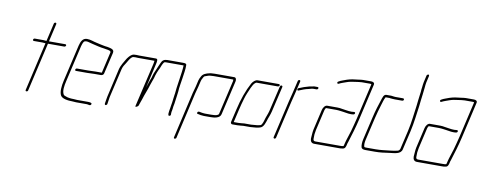

<svg xmlns="http://www.w3.org/2000/svg" viewBox="-71 -1073 4032 1603"><g transform="rotate(10 1944.5 -271.5)"><path d="M297 -594 262 -442H259C250 -443 243 -444 235 -444H163C157 -444 151 -440 150 -434C149 -428 152 -423 158 -423H230C239 -423 249 -421 257 -421L162 -8C161 -2 164 2 170 2C176 2 182 -2 183 -8L278 -421H416C422 -421 429 -426 430 -432C431 -438 427 -442 421 -442H283L318 -594C319 -600 316 -605 310 -605C304 -605 298 -600 297 -594Z M570 -3C545 -3 518 -6 501 -14C493 -17 484 -19 481 -27C466 -52 472 -96 483 -142L554 -449C555 -454 557 -460 560 -468C567 -485 570 -496 589 -496C595 -496 599 -496 603 -495C614 -492 632 -488 645 -484C679 -476 711 -467 747 -463L763 -460C777 -458 808 -455 804 -439L763 -261H710C697 -261 662 -259 648 -259H553C547 -259 541 -254 540 -248C539 -242 542 -238 548 -238H643C657 -238 692 -240 705 -240H759C769 -240 781 -247 783 -257L826 -440C833 -472 798 -475 772 -481L755 -483C750 -484 744 -485 738 -486C718 -489 698 -495 678 -499C650 -504 625 -517 593 -517C557 -517 542 -486 533 -449L462 -142C450 -90 446 -43 461 -14C475 11 522 18 565 18C575 18 584 20 594 20H686C699 20 714 31 722 16C730 1 706 -1 691 -1H599C588 -1 581 -3 570 -3Z M854 -11 855 -18C859 -36 859 -52 863 -71L920 -317C925 -339 937 -358 949 -375C963 -397 970 -415 988 -430C995 -436 1005 -436 1019 -436C1027 -435 1033 -435 1039 -435H1179C1178 -428 1177 -419 1175 -410L1088 -36C1087 -30 1089 -28 1097 -31C1106 -35 1111 -39 1113 -43C1119 -64 1127 -80 1133 -100C1146 -144 1165 -185 1178 -230C1184 -252 1194 -271 1200 -292C1208 -326 1220 -355 1234 -382C1240 -398 1249 -422 1259 -434C1263 -439 1272 -439 1279 -439H1425C1424 -420 1423 -404 1420 -383C1414 -338 1406 -289 1400 -244C1397 -227 1397 -202 1393 -184L1389 -154C1386 -131 1384 -108 1379 -85C1377 -74 1377 -65 1374 -54C1374 -49 1373 -45 1372 -41C1371 -36 1371 -30 1370 -22L1371 -12C1371 1 1392 -3 1392 -16V-27C1392 -33 1392 -38 1393 -41C1394 -46 1396 -50 1396 -55C1399 -66 1398 -75 1400 -86C1408 -119 1409 -151 1415 -185C1417 -195 1418 -206 1419 -218C1420 -254 1429 -292 1434 -331C1439 -370 1447 -409 1446 -443C1447 -459 1433 -460 1415 -460H1284C1257 -460 1241 -449 1232 -426C1223 -408 1216 -388 1207 -368C1196 -346 1186 -320 1180 -293C1177 -284 1173 -274 1169 -265C1161 -245 1156 -223 1148 -202L1196 -410C1201 -433 1207 -456 1187 -456H1044C1039 -456 1033 -456 1024 -457C1015 -457 1007 -457 1000 -456C985 -454 971 -441 961 -430C944 -412 934 -388 920 -366L913 -352C908 -343 902 -329 899 -317L843 -72C838 -52 838 -36 834 -18L833 -11C832 -6 836 0 841 0C846 0 853 -6 854 -11Z M1471 166 1561 -226C1564 -239 1574 -273 1577 -286L1589 -337C1590 -342 1592 -347 1594 -351C1602 -362 1604 -379 1619 -382C1634 -388 1650 -394 1670 -394C1678 -395 1684 -395 1689 -395H1854C1853 -391 1855 -385 1854 -382L1787 -93C1784 -80 1760 -75 1746 -75C1737 -74 1730 -74 1723 -74H1670C1660 -74 1653 -76 1642 -77C1629 -78 1612 -88 1606 -73C1603 -66 1604 -62 1611 -61C1626 -57 1647 -53 1665 -53H1718C1754 -53 1800 -58 1808 -93L1875 -382C1879 -398 1874 -416 1859 -416H1694C1689 -416 1683 -416 1675 -415C1666 -415 1657 -414 1650 -412C1622 -406 1594 -397 1582 -370C1577 -360 1571 -350 1568 -337L1556 -285C1553 -272 1543 -239 1540 -226L1450 166C1449 172 1451 176 1457 176C1463 176 1470 172 1471 166Z M2235 -424H2055C2036 -424 2017 -405 2007 -388C1971 -322 1943 -242 1923 -154L1897 -43C1895 -34 1901 -25 1910 -25H1954C1969 -25 1989 -28 2004 -29H2061C2078 -29 2095 -33 2111 -33C2120 -33 2136 -38 2144 -40C2175 -48 2185 -92 2196 -125L2204 -146C2210 -163 2212 -168 2217 -187L2268 -405C2269 -411 2265 -416 2259 -416C2253 -416 2248 -411 2247 -405L2196 -188C2191 -169 2189 -166 2183 -149L2175 -127C2169 -109 2160 -65 2144 -60L2127 -56C2122 -55 2117 -54 2114 -54C2098 -54 2082 -50 2066 -50H2008C1995 -49 1973 -46 1959 -46H1919L1944 -154C1951 -186 1961 -221 1970 -252C1980 -288 1996 -321 2009 -352C2016 -366 2027 -390 2040 -398C2044 -401 2047 -403 2050 -403H2230C2236 -403 2243 -408 2244 -414C2245 -420 2241 -424 2235 -424Z M2566 -446C2567 -452 2564 -456 2558 -456H2530C2516 -454 2501 -450 2488 -448C2460 -441 2429 -430 2404 -419C2389 -412 2394 -393 2408 -400C2431 -410 2462 -422 2489 -427C2501 -430 2514 -435 2526 -435H2553C2559 -435 2565 -440 2566 -446ZM2386 -476 2362 -374C2356 -350 2348 -320 2342 -294L2269 21C2268 26 2273 31 2278 31C2283 31 2289 26 2290 21L2363 -294C2369 -319 2378 -351 2383 -374L2407 -476C2408 -482 2405 -487 2399 -487C2393 -487 2387 -482 2386 -476Z M2626 -274 2586 -101C2580 -73 2581 -47 2578 -23C2578 -2 2587 16 2612 16H2822C2836 16 2843 16 2856 13C2874 10 2879 -8 2883 -27C2884 -33 2886 -40 2889 -47C2909 -110 2931 -182 2947 -252L3017 -556C3021 -572 3008 -580 2991 -580H2921C2908 -580 2896 -577 2885 -576C2850 -573 2817 -568 2787 -558C2764 -548 2742 -544 2721 -531C2707 -524 2714 -506 2728 -514C2747 -524 2769 -530 2790 -538C2811 -546 2838 -550 2862 -553C2881 -555 2897 -559 2916 -559H2986C2991 -559 2994 -558 2996 -556L2926 -253C2918 -218 2906 -176 2897 -142C2885 -100 2871 -66 2862 -27C2861 -22 2860 -16 2857 -9V-8C2845 -5 2840 -5 2827 -5H2617C2603 -5 2599 -15 2600 -27C2599 -50 2601 -73 2607 -101L2647 -274C2648 -278 2654 -295 2659 -295H2745C2751 -295 2757 -295 2763 -294L2781 -292C2788 -291 2795 -290 2803 -289C2826 -287 2842 -281 2866 -281C2881 -281 2902 -279 2904 -294C2906 -309 2886 -302 2872 -302C2843 -302 2816 -309 2789 -312L2770 -315C2763 -316 2757 -316 2750 -316H2664C2646 -316 2631 -294 2626 -274Z M3277 -487H3214C3195 -487 3179 -493 3163 -491H3134C3125 -491 3117 -485 3111 -474L3103 -454C3084 -397 3067 -344 3053 -282L3009 -93C3003 -66 3002 -41 3007 -23C3011 -11 3025 -7 3043 -7H3123C3164 -7 3203 -12 3241 -18C3281 -24 3339 -22 3349 -67L3386 -226C3404 -303 3410 -374 3421 -446C3426 -481 3427 -513 3433 -548C3437 -574 3436 -584 3440 -611C3442 -624 3441 -635 3445 -651L3458 -708C3459 -713 3456 -719 3451 -719C3446 -719 3438 -713 3437 -708L3424 -651C3420 -634 3420 -623 3418 -608L3415 -586C3414 -568 3414 -565 3411 -546C3405 -511 3404 -480 3399 -445C3388 -373 3383 -304 3365 -226L3328 -67C3326 -59 3317 -51 3311 -49C3289 -44 3266 -40 3244 -38C3206 -34 3167 -28 3127 -28H3047C3039 -28 3030 -28 3028 -33C3023 -48 3025 -71 3030 -93L3074 -282C3084 -324 3094 -360 3106 -398C3114 -422 3120 -449 3131 -468L3132 -470H3161C3164 -471 3166 -470 3169 -469C3179 -468 3197 -466 3210 -466H3273C3279 -466 3285 -470 3286 -476C3287 -482 3283 -487 3277 -487Z M3497 -274 3457 -101C3451 -73 3452 -47 3449 -23C3449 -2 3458 16 3483 16H3693C3707 16 3714 16 3727 13C3745 10 3750 -8 3754 -27C3755 -33 3757 -40 3760 -47C3780 -110 3802 -182 3818 -252L3888 -556C3892 -572 3879 -580 3862 -580H3792C3779 -580 3767 -577 3756 -576C3721 -573 3688 -568 3658 -558C3635 -548 3613 -544 3592 -531C3578 -524 3585 -506 3599 -514C3618 -524 3640 -530 3661 -538C3682 -546 3709 -550 3733 -553C3752 -555 3768 -559 3787 -559H3857C3862 -559 3865 -558 3867 -556L3797 -253C3789 -218 3777 -176 3768 -142C3756 -100 3742 -66 3733 -27C3732 -22 3731 -16 3728 -9V-8C3716 -5 3711 -5 3698 -5H3488C3474 -5 3470 -15 3471 -27C3470 -50 3472 -73 3478 -101L3518 -274C3519 -278 3525 -295 3530 -295H3616C3622 -295 3628 -295 3634 -294L3652 -292C3659 -291 3666 -290 3674 -289C3697 -287 3713 -281 3737 -281C3752 -281 3773 -279 3775 -294C3777 -309 3757 -302 3743 -302C3714 -302 3687 -309 3660 -312L3641 -315C3634 -316 3628 -316 3621 -316H3535C3517 -316 3502 -294 3497 -274Z"/></g></svg>

Font: Electronic
Style: ThnIt
Weight: 100
Version: Version 1.011